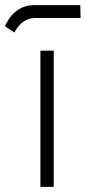

<svg xmlns="http://www.w3.org/2000/svg" viewBox="-45 -727 333 745"><path d="M111.8 -530.5H163.6V-1.9H111.8ZM88.4 -707H266.6L267.6 -657.2H93.3Q64.5 -657.2 44.2 -641.8Q23.9 -626.5 10.7 -600.6L-25.4 -625Q-10.3 -662.1 18.8 -684.6Q47.9 -707 88.4 -707Z"/></svg>

Font: Shabnam Thin FD-WOL
Style: Thin-FD-WOL
Weight: 100
Foundry: DejaVu fonts team - Redesigned by Saber Rastikerdar - Based on Vazir font
Version: Version 5.0.1